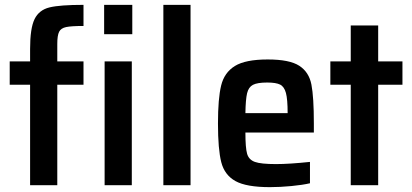

<svg xmlns="http://www.w3.org/2000/svg" viewBox="-20 -763 1699 791"><path d="M104 -414H20V-510H104V-561Q104 -647 122.5 -684.5Q141 -722 184 -732.5Q227 -743 324 -743V-656Q274 -656 252.5 -651.5Q231 -647 223.5 -632Q216 -617 216 -582V-510H324V-414H216V0H104ZM409 -622V-743H525V-622ZM411 0V-510H523V0Z M653 0V-743H765V0Z M1273 -217H991Q991 -154 998 -129.5Q1005 -105 1030 -96Q1055 -87 1117 -87Q1171 -87 1257 -96V-8Q1227 -1 1180.5 3.5Q1134 8 1092 8Q995 8 950 -17Q905 -42 891.5 -95Q878 -148 878 -254Q878 -357 891 -410.5Q904 -464 947.5 -491Q991 -518 1083 -518Q1173 -518 1213 -492Q1253 -466 1263 -414.5Q1273 -363 1273 -255ZM991 -297H1165Q1165 -354 1158 -380Q1151 -406 1134 -414.5Q1117 -423 1081 -423Q1040 -423 1022 -413.5Q1004 -404 998 -379Q992 -354 991 -297Z M1425 0V-414H1341V-510H1425V-658H1538V-510H1638V-414H1538V0Z"/></svg>

Font: Saira Semi Condensed Medium
Style: Regular
Weight: 500
Width: 4
Designer: Hector Gatti with collaboration of the Omnibus-Type team
Foundry: Omnibus-Type
Version: Version 1.001; ttfautohint (v1.8)